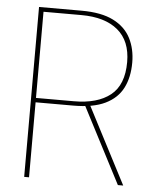

<svg xmlns="http://www.w3.org/2000/svg" viewBox="-51 -744 642 788"><g transform="rotate(5 270.0 -350.0)"><path d="M78 0V-700H253Q335 -700 384.5 -675Q434 -650 456.5 -606Q479 -562 479 -506Q479 -445 456.5 -401Q434 -357 384.5 -333Q335 -309 253 -309H98V0ZM464 0 297 -322H319L486 0ZM98 -327H254Q351 -327 404.5 -369.5Q458 -412 458 -506Q458 -593 404.5 -637.5Q351 -682 254 -682H98Z"/></g></svg>

Font: DM Sans 9pt Thin
Style: Regular
Weight: 250
Version: Version 4.004;gftools[0.9.30]